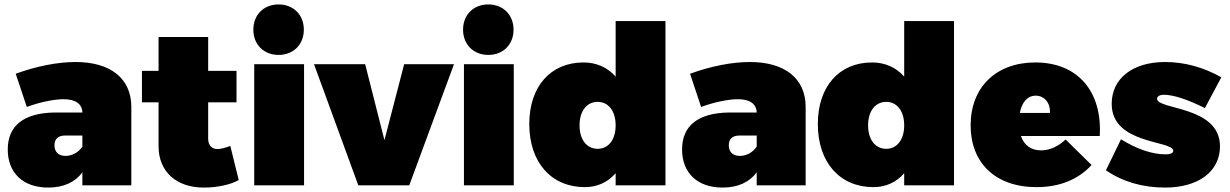

<svg xmlns="http://www.w3.org/2000/svg" viewBox="-20 -837 5554 867"><path d="M321 -557C240 -557 144 -538 51 -504L101 -354C163 -377 226 -389 267 -389C322 -389 351 -367 352 -329H227C88 -327 15 -270 15 -162C15 -58 82 10 198 10C268 10 320 -15 352 -59V0H573V-354C573 -483 479 -557 321 -557ZM276 -133C244 -133 226 -151 226 -181C226 -210 243 -225 274 -225H352V-175C334 -148 305 -133 276 -133Z M1020 -178C999 -170 977 -164 964 -164C937 -163 920 -181 920 -210V-375H1048V-517H920V-670H696V-517H621V-375H696V-176C696 -62 777 11 902 10C960 10 1022 -3 1058 -24Z M1238 -817C1171 -817 1124 -770 1124 -703C1124 -636 1171 -589 1238 -589C1305 -589 1352 -636 1352 -703C1352 -770 1305 -817 1238 -817ZM1128 -547V0H1353V-547Z M1398 -547 1598 0H1828L2030 -547H1805L1716 -204L1629 -547Z M2185 -817C2118 -817 2071 -770 2071 -703C2071 -636 2118 -589 2185 -589C2252 -589 2299 -636 2299 -703C2299 -770 2252 -817 2185 -817ZM2075 -547V0H2300V-547Z M2760 -742V-491C2724 -532 2674 -555 2615 -555C2466 -555 2370 -446 2370 -277C2370 -104 2469 8 2621 8C2677 8 2725 -14 2760 -55V0H2985V-742ZM2679 -165C2629 -165 2597 -207 2597 -271C2597 -335 2629 -377 2679 -377C2728 -377 2760 -335 2760 -271C2760 -207 2728 -165 2679 -165Z M3366 -557C3285 -557 3189 -538 3096 -504L3146 -354C3208 -377 3271 -389 3312 -389C3367 -389 3396 -367 3397 -329H3272C3133 -327 3060 -270 3060 -162C3060 -58 3127 10 3243 10C3313 10 3365 -15 3397 -59V0H3618V-354C3618 -483 3524 -557 3366 -557ZM3321 -133C3289 -133 3271 -151 3271 -181C3271 -210 3288 -225 3319 -225H3397V-175C3379 -148 3350 -133 3321 -133Z M4063 -742V-491C4027 -532 3977 -555 3918 -555C3769 -555 3673 -446 3673 -277C3673 -104 3772 8 3924 8C3980 8 4028 -14 4063 -55V0H4288V-742ZM3982 -165C3932 -165 3900 -207 3900 -271C3900 -335 3932 -377 3982 -377C4031 -377 4063 -335 4063 -271C4063 -207 4031 -165 3982 -165Z M4655 -555C4479 -555 4363 -444 4363 -271C4363 -102 4474 8 4661 8C4767 8 4851 -28 4909 -92L4792 -207C4758 -175 4719 -158 4681 -158C4637 -158 4605 -180 4590 -223H4946C4958 -425 4846 -555 4655 -555ZM4721 -327H4585C4594 -373 4618 -405 4657 -405C4696 -405 4724 -372 4721 -327Z M5421 -349 5495 -488C5413 -534 5328 -557 5241 -557C5095 -557 5000 -483 5000 -368C5000 -183 5278 -204 5278 -156C5278 -146 5265 -140 5244 -140C5183 -140 5115 -163 5042 -208L4974 -68C5050 -16 5140 10 5241 10C5392 10 5489 -63 5489 -176C5489 -360 5205 -340 5205 -391C5205 -402 5217 -409 5236 -409C5278 -409 5340 -389 5421 -349Z"/></svg>

Font: Montserrat arm Black
Style: Regular
Weight: 900
Designer: Julieta Ulanovsky
Foundry: Julieta Ulanovsky
Version: Version 6.000;PS 006.000;hotconv 1.0.88;makeotf.lib2.5.64775